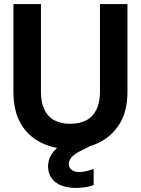

<svg xmlns="http://www.w3.org/2000/svg" viewBox="-20 -720 691 943"><path d="M323 12Q246 12 182.5 -19Q119 -50 82.5 -112Q46 -174 46 -270V-700H181V-269Q181 -217 198 -181.5Q215 -146 247.5 -129Q280 -112 325 -112Q371 -112 403.5 -129Q436 -146 453.5 -181.5Q471 -217 471 -269V-700H606V-270Q606 -174 567.5 -112Q529 -50 465 -19Q401 12 323 12ZM352 203Q315 203 284 192Q253 181 234.5 157Q216 133 216 97Q216 70 229 45Q242 20 273.5 -4Q305 -28 360 -51L405 -71L435 -8L384 17Q347 35 332.5 51Q318 67 318 85Q318 103 331.5 114Q345 125 369 125Q384 125 402.5 121Q421 117 440 110V189Q421 196 398.5 199.5Q376 203 352 203Z"/></svg>

Font: DM Sans 36pt
Style: Bold
Weight: 700
Version: Version 4.004;gftools[0.9.30]